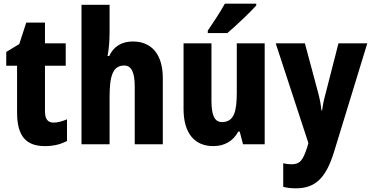

<svg xmlns="http://www.w3.org/2000/svg" viewBox="-20 -786 2023 1046"><path d="M272 -118C240 -118 225 -138 225 -179V-428H338V-550H225V-663H123L85 -546L14 -503V-428H73V-173C73 -43 123 10 225 10C273 10 311 0 345 -18V-136C319 -125 295 -118 272 -118Z M577 -612V-760H424V0H577V-256C577 -372 594 -429 657 -429C696 -429 714 -392 714 -315V0H867V-360C867 -491 805 -560 704 -560C644 -560 600 -534 575 -481H566C573 -517 577 -561 577 -612Z M1376 -756V-766H1205C1181 -722 1145 -668 1112 -619V-606H1219C1268 -648 1344 -720 1376 -756ZM1422 -550H1270V-282C1270 -180 1256 -121 1189 -121C1148 -121 1132 -160 1132 -237V-550H980V-192C980 -60 1040 10 1142 10C1202 10 1249 -16 1278 -69H1286L1304 0H1422Z M1482 -550 1660 -7 1654 15C1631 86 1615 109 1568 109C1553 109 1536 107 1523 103V232C1543 237 1565 240 1592 240C1699 240 1756 182 1799 44L1981 -550H1824L1754 -277C1744 -241 1738 -211 1735 -185H1731C1729 -212 1722 -247 1714 -278L1641 -550Z"/></svg>

Font: Noto Sans Myanmar UI Condensed ExtraBold
Style: Regular
Weight: 800
Width: 3
Designer: Monotype Design Team
Foundry: Monotype Imaging Inc.
Version: Version 2.103